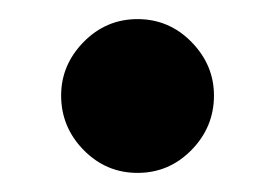

<svg xmlns="http://www.w3.org/2000/svg" viewBox="-20 -166 288 201"><path d="M124 15Q91 15 67.5 -9Q44 -33 44 -66Q44 -98 67.5 -122Q91 -146 124 -146Q157 -146 180.5 -122Q204 -98 204 -66Q204 -33 180.5 -9Q157 15 124 15Z"/></svg>

Font: Figtree
Style: Bold
Weight: 700
Designer: Erik Kennedy
Foundry: Erik Kennedy
Version: Version 2.001;gftools[0.9.30]